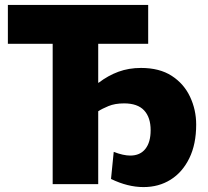

<svg xmlns="http://www.w3.org/2000/svg" viewBox="-20 -748 845 780"><path d="M194 0V-570H12V-728H582V-570H379V-412H381Q419 -441 461 -456.5Q503 -472 553 -472Q628 -472 677.5 -440Q727 -408 752 -355Q777 -302 777 -242Q777 -162 749 -105Q721 -48 673 -18Q625 12 563 12Q499 12 431 -21L442 -131Q481 -116 509 -116Q549 -116 570.5 -143Q592 -170 592 -219Q592 -271 565.5 -299.5Q539 -328 484 -328Q447 -328 420.5 -317Q394 -306 379 -296V0Z"/></svg>

Font: Murecho ExtraBold
Style: Regular
Weight: 800
Designer: Neil Summerour
Foundry: Positype
Version: Version 1.010; ttfautohint (v1.8.3)